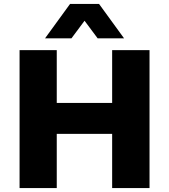

<svg xmlns="http://www.w3.org/2000/svg" viewBox="-20 -961 864 981"><path d="M80 0V-705H270V-435H553V-705H744V0H553V-277H270V0ZM210 -765 338 -941H486L614 -765H479L412 -855L345 -765Z"/></svg>

Font: Nunito Sans 8pt Black
Style: Regular
Weight: 900
Version: Version 3.101;gftools[0.9.27]